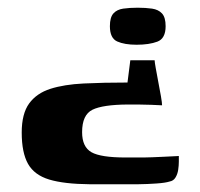

<svg xmlns="http://www.w3.org/2000/svg" viewBox="-20 -394 525 503"><path d="M321.4 -236.2H385.1Q385.1 -231.8 388 -215.6Q390.9 -199.4 394.8 -178.8Q398.8 -158.3 401.7 -141.4Q404.6 -124.5 404.6 -118.1Q391 -119.1 376.1 -119.4Q361.2 -119.8 345.9 -120.1Q330.5 -120.5 314.9 -120.2Q249.3 -119.8 222.2 -106.5Q195.1 -93.1 195.1 -47.8Q195.1 -9.1 219.6 4.8Q244 18.6 309 18.6H355.8Q364.3 18.6 378.6 18Q392.8 17.3 408.3 16.7Q423.7 16 434.9 15.4Q446.1 14.7 448.5 14.7Q448.5 19.1 448.5 29.4Q448.5 39.7 446.8 51Q445.1 62.4 439.7 71.1Q434.4 79.9 424.1 81.6Q413.1 85.1 390 86.7Q366.8 88.4 341.9 88.7Q323.6 88.7 301.6 88.8Q279.6 89 257.2 88.8Q234.9 88.7 215 88.7Q147.8 88.1 108.8 76.3Q69.9 64.5 53.4 35.2Q36.9 5.9 36.9 -46.8Q36.9 -96.1 56.4 -123Q76 -149.8 112 -161.3Q148 -172.8 199.4 -175.3Q250.7 -177.8 314 -177.8ZM413.9 -325.4Q413.9 -293.1 392.3 -284.9Q370.6 -276.8 337.8 -276.8Q306.1 -276.8 287 -285.4Q267.9 -294.1 267.9 -325.4Q267.9 -348.5 277.1 -358.8Q286.3 -369 302.8 -371.4Q319.4 -373.8 340.6 -373.8Q361.8 -373.8 378.3 -371.4Q394.9 -369 404.4 -358.8Q413.9 -348.5 413.9 -325.4Z"/></svg>

Font: Genos Thin
Style: Regular
Weight: 100
Designer: Robert E. Leuschke
Foundry: Robert E. Leuschke
Version: Version 1.010